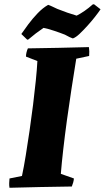

<svg xmlns="http://www.w3.org/2000/svg" viewBox="-20 -883 496 909"><path d="M25 6Q23 -5 23.5 -16Q24 -27 25 -38L84 -50Q93 -92 102 -147.5Q111 -203 120 -264.5Q129 -326 136.5 -386.5Q144 -447 149.5 -501Q155 -555 157 -594L103 -615Q103 -625 105.5 -635Q108 -645 112 -654Q184 -655 256.5 -656.5Q329 -658 401 -660Q404 -640 402 -618L341 -605Q330 -537 318.5 -462.5Q307 -388 297 -315Q287 -242 279.5 -176Q272 -110 268 -60L330 -38Q329 -28 326.5 -19Q324 -10 320 0Q244 1 170.5 2.5Q97 4 25 6ZM109 -695 81 -722Q94 -741 114 -768Q134 -795 158.5 -820.5Q183 -846 208 -860Q215 -858 226.5 -852.5Q238 -847 251 -841Q273 -832 299 -823Q325 -814 343 -809Q361 -818 380.5 -831.5Q400 -845 419 -862L425 -863L456 -839Q446 -824 429.5 -803Q413 -782 393.5 -760.5Q374 -739 356.5 -722.5Q339 -706 325 -701Q321 -702 310 -707Q299 -712 287 -719Q264 -728 235.5 -737.5Q207 -747 186 -751Q149 -726 114 -696Z"/></svg>

Font: Albura ExtraBold
Style: Italic
Weight: 758
Italic angle: -7°
Designer: Mercedes Jáuregui
Foundry: Omnibus-Type Team
Version: Version 1.000; ttfautohint (v1.8.3)